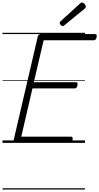

<svg xmlns="http://www.w3.org/2000/svg" viewBox="-20 -1149 798 1544"><path d="M114 0Q100 0 93.5 -5.5Q87 -11 90 -23L284 -856Q286 -866 292.5 -870.5Q299 -875 314 -875H743Q754 -875 756.5 -869Q759 -863 757 -850Q754 -837 748.5 -831Q743 -825 733 -825H331L252 -488H590Q600 -488 602.5 -481.5Q605 -475 603 -463Q600 -449 594.5 -443.5Q589 -438 580 -438H241L151 -50H551Q560 -50 563 -44Q566 -38 564 -25Q561 -12 555.5 -6Q550 0 541 0ZM485 -939Q477 -939 468.5 -948Q460 -957 460 -963Q460 -966 460.5 -969Q461 -972 465 -976L623 -1120Q627 -1124 630 -1126.5Q633 -1129 638 -1129Q644 -1129 652 -1123.5Q660 -1118 665 -1110.5Q670 -1103 670 -1096Q670 -1093 669 -1089.5Q668 -1086 663 -1081L498 -946Q494 -943 491 -941Q488 -939 485 -939ZM0 365H663V375H0ZM0 -20H663V0H0ZM0 -505H663V-500H0ZM0 -885H663V-875H0Z"/></svg>

Font: Playwrite AT Guides
Style: Italic
Weight: 400
Italic angle: -13.0072°
Designer: Veronika Burian, José Scaglione
Foundry: TypeTogether
Version: Version 1.002